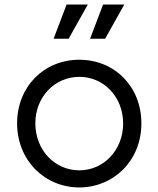

<svg xmlns="http://www.w3.org/2000/svg" viewBox="-20 -810 695 842"><path d="M328 12C477 12 600 -104 600 -269C600 -430 483 -548 328 -548C172 -548 55 -429 55 -269C55 -107 176 12 328 12ZM135 -269C135 -385 220 -473 328 -473C435 -473 520 -385 520 -269C520 -152 435 -63 328 -63C220 -63 135 -152 135 -269ZM215 -640H281L365 -790H272ZM375 -640H441L525 -790H432Z"/></svg>

Font: Mluvka
Style: Regular
Weight: 400
Designer: Modified by Jiří Krblich, Original typeface by Gumpita Rahayu
Foundry: Gumpita Rahayu & Jiří Krblich
Version: Version 2.000;Glyphs 3.1.1 (3134)